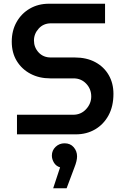

<svg xmlns="http://www.w3.org/2000/svg" viewBox="-20 -720 666 1029"><path d="M71 0V-105H372Q414 -105 441.5 -135Q469 -165 469 -203Q469 -243 442 -271.5Q415 -300 374 -300H249Q190 -300 143.5 -324.5Q97 -349 70 -393Q43 -437 43 -497Q43 -556 69 -602Q95 -648 140 -674Q185 -700 242 -700H543V-595H253Q213 -595 187.5 -567Q162 -539 162 -503Q162 -466 187 -439Q212 -412 252 -412H380Q444 -412 490.5 -387Q537 -362 562.5 -318Q588 -274 588 -217Q588 -150 561.5 -101.5Q535 -53 489.5 -26.5Q444 0 387 0ZM265 289 302 177Q280 170 269 151.5Q258 133 258 114Q258 86 278 67Q298 48 326 48Q357 48 375 69Q393 90 393 118Q393 142 379 177L337 289Z"/></svg>

Font: MuseoModerno Medium
Style: Regular
Weight: 500
Designer: Pablo Cosgaya, Héctor Gatti, Marcela Romero, and the Authors of The MuseoModerno Project.
Foundry: Omnibus-Type Team
Version: Version 1.001